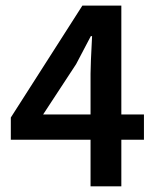

<svg xmlns="http://www.w3.org/2000/svg" viewBox="-20 -656 553 676"><path d="M298.8 0V-164.1H18.1V-242.2L270 -636.2H407.2V-252.9H486.8V-164.1H407.2V0ZM131.8 -252.9H298.8V-397Q298.8 -426.8 304.2 -528.8H299.8Q295.4 -520 248 -430.2Z"/></svg>

Font: Toshiba Sans Medium
Style: Regular
Weight: 500
Designer: Paul D. Hunt
Foundry: Toshiba Corporation
Version: Version 2.020;PS 2.0;hotconv 1.0.86;makeotf.lib2.5.63406